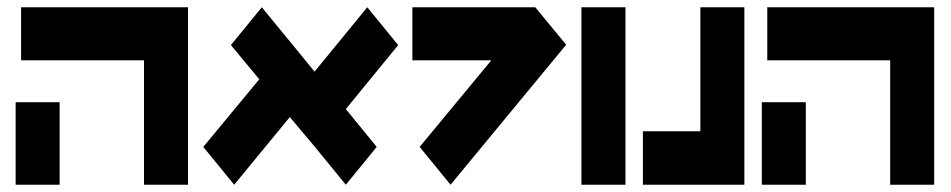

<svg xmlns="http://www.w3.org/2000/svg" viewBox="-20 -752 2614 528"><path d="M38 -732H376H497V-244H376V-586H38ZM23 -471H144V-244H23Z M700 -732 778 -637 845 -555 990 -732 1075 -628 931 -452 1016 -348 931 -244 846 -348 777 -430 624 -244 539 -348 693 -534 615 -628Z M1114 -732H1452L1537 -629L1219 -244L1134 -348L1331 -586H1114Z M1579 -732H1700V-244H1579Z M1906 -732H2027V-391V-244H1906H1748V-391H1906Z M2090 -732H2428H2549V-244H2428V-586H2090ZM2075 -471H2196V-244H2075Z"/></svg>

Font: PatchSans
Style: PatchSans
Weight: 400
Version: Version 1.0